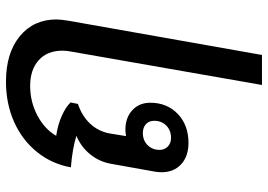

<svg xmlns="http://www.w3.org/2000/svg" viewBox="-144 -482 876 627"><g transform="rotate(-90 293.5 -168.0)"><path d="M544 -421Q544 -409 540 -383L428 250H330L439 -373Q442 -388 442 -402Q442 -451 411 -479Q380 -507 327 -507Q275 -507 230.5 -483.5Q186 -460 164 -422Q199 -417 228.5 -404Q258 -391 273 -375L268 -351Q229 -338 204 -311.5Q179 -285 172 -249L163 -194Q177 -196 184 -196Q223 -196 247.5 -173.5Q272 -151 272 -115Q272 -60 235.5 -25Q199 10 141 10Q97 10 71 -14Q45 -38 45 -78Q45 -86 47 -100L73 -245Q80 -282 104 -311.5Q128 -341 164 -356Q123 -369 61 -374Q72 -436 111 -484.5Q150 -533 209.5 -559.5Q269 -586 341 -586Q434 -586 489 -541Q544 -496 544 -421ZM173 -139Q149 -139 133.5 -123.5Q118 -108 118 -84Q118 -68 129 -57.5Q140 -47 157 -47Q182 -47 197.5 -62.5Q213 -78 213 -102Q213 -119 202 -129Q191 -139 173 -139Z"/></g></svg>

Font: Sarabun Medium
Style: Italic
Weight: 500
Italic angle: -10°
Designer: Suppakit Chalermlarp | Katatrad Co.,Ltd.
Foundry: Cadson Demak Co.,Ltd.
Version: Version 1.000; ttfautohint (v1.6)